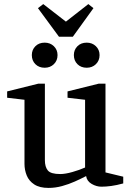

<svg xmlns="http://www.w3.org/2000/svg" viewBox="-20 -911 644 941"><path d="M218 10Q174 10 148 -7Q122 -24 111 -51Q100 -78 100 -108V-422L15 -432V-463L168 -501H200V-126Q200 -93 214.5 -75.5Q229 -58 275 -58Q300 -58 335 -68Q370 -78 397 -90V-422L311 -432V-463L464 -501H497V-66L584 -45V-12Q551 -3 525 0.5Q499 4 477 4Q453 4 429.5 -9.5Q406 -23 402 -48Q377 -35 347 -21.5Q317 -8 284 1Q251 10 218 10ZM199 -579Q171 -579 153.5 -596.5Q136 -614 136 -641Q136 -667 153.5 -684.5Q171 -702 199 -702Q226 -702 244 -684.5Q262 -667 262 -641Q262 -614 244 -596.5Q226 -579 199 -579ZM405 -579Q377 -579 359.5 -596.5Q342 -614 342 -641Q342 -667 359.5 -684.5Q377 -702 405 -702Q432 -702 450 -684.5Q468 -667 468 -641Q468 -614 450 -596.5Q432 -579 405 -579ZM269 -731 166 -871 192 -891 303 -805 413 -891 438 -871 337 -731Z"/></svg>

Font: Manuale Medium
Style: Regular
Weight: 500
Designer: Eduardo Tunni / Pablo Cosgaya
Foundry: Eduardo Tunni / Pablo Cosgaya
Version: Version 1.002